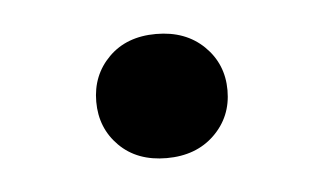

<svg xmlns="http://www.w3.org/2000/svg" viewBox="-26 -148 318 188"><g transform="rotate(-5 132.5 -54.0)"><path d="M132 7Q103 7 85.5 -10.5Q68 -28 68 -54Q68 -80 85.5 -97.5Q103 -115 132 -115Q161 -115 179 -97.5Q197 -80 197 -54Q197 -28 179 -10.5Q161 7 132 7Z"/></g></svg>

Font: Gantari SemiBold
Style: Regular
Weight: 600
Designer: Anugrah Pasau
Foundry: Lafontype
Version: Version 1.000; ttfautohint (v1.8.4)